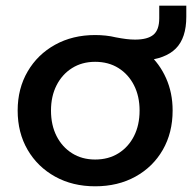

<svg xmlns="http://www.w3.org/2000/svg" viewBox="-20 -638 686 674"><path d="M314 16Q235 16 173.5 -18Q112 -52 77 -112Q42 -172 42 -250Q42 -327 77 -387Q112 -447 173.5 -481Q235 -515 314 -515Q333 -515 351.5 -513Q370 -511 386 -507Q407 -503 423 -501Q439 -499 454 -499Q498 -499 518.5 -516Q539 -533 539 -574V-618H634V-579Q634 -505 597.5 -468Q561 -431 484 -425L500 -450Q540 -415 563 -363.5Q586 -312 586 -250Q586 -172 551.5 -112Q517 -52 455.5 -18Q394 16 314 16ZM314 -78Q361 -78 396 -100Q431 -122 450.5 -160.5Q470 -199 470 -250Q470 -300 450.5 -338.5Q431 -377 396 -399Q361 -421 314 -421Q268 -421 233 -399Q198 -377 178.5 -338.5Q159 -300 159 -250Q159 -199 178.5 -160.5Q198 -122 233 -100Q268 -78 314 -78Z"/></svg>

Font: Wix Madefor Display SemiBold
Style: Regular
Weight: 600
Designer: Dalton Maag Ltd
Foundry: Dalton Maag Ltd
Version: Version 3.100